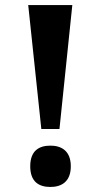

<svg xmlns="http://www.w3.org/2000/svg" viewBox="-20 -734 399 762"><path d="M144 -222H216L267 -714H92ZM180 8C223 8 261 -12 261 -74C261 -136 223 -156 180 -156C135 -156 100 -136 100 -74C100 -12 135 8 180 8Z"/></svg>

Font: Noto Serif Georgian Bold
Style: Regular
Weight: 700
Designer: Monotype Design Team, Akaki Razmadze
Foundry: Google LLC
Version: Version 2.003